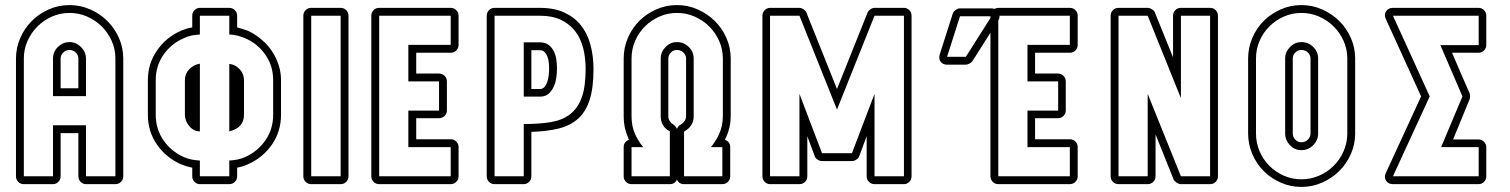

<svg xmlns="http://www.w3.org/2000/svg" viewBox="-20 -726 5954 757"><path d="M289 -201H219V-31Q219 -18 210 -9Q201 0 189 0H74Q61 0 52 -9Q43 -18 43 -31V-495Q43 -538 60 -576.5Q77 -615 105.5 -643.5Q134 -672 172.5 -689Q211 -706 254 -706Q297 -706 335.5 -689Q374 -672 403 -643.5Q432 -615 449 -576.5Q466 -538 466 -495V-31Q466 -18 457 -9Q448 0 435 0H319Q307 0 298 -9Q289 -18 289 -31ZM289 -378V-495Q289 -509 278.5 -519Q268 -529 254 -529Q240 -529 229.5 -519Q219 -509 219 -495V-378ZM189 -347V-495Q189 -522 208.5 -541Q228 -560 254 -560Q280 -560 299.5 -540.5Q319 -521 319 -495V-347ZM319 -31H435V-495Q435 -532 420.5 -564.5Q406 -597 381.5 -621.5Q357 -646 324 -660.5Q291 -675 254 -675Q217 -675 184.5 -660.5Q152 -646 127.5 -621.5Q103 -597 88.5 -564.5Q74 -532 74 -495V-31H189V-232H319Z M768 0Q756 0 747 -9Q738 -18 738 -31V-65Q716 -69 692 -79Q634 -105 598.5 -156.5Q563 -208 563 -274V-410Q563 -475 599 -527Q635 -579 692 -604H691Q703 -609 714 -612.5Q725 -616 738 -618V-664Q738 -677 747 -686Q756 -695 768 -695H884Q897 -695 906 -686Q915 -677 915 -664V-618Q926 -615 937.5 -611.5Q949 -608 959 -604Q986 -591 1010 -571Q1034 -551 1051 -526Q1068 -501 1078 -471.5Q1088 -442 1088 -410V-274Q1088 -208 1052.5 -156.5Q1017 -105 959 -79Q948 -74 937 -70.5Q926 -67 915 -65V-31Q915 -18 906 -9Q897 0 884 0ZM884 -31V-93Q901 -94 916 -97Q931 -100 947 -107Q996 -129 1026.5 -173Q1057 -217 1057 -274V-410Q1057 -466 1026.5 -510Q996 -554 947 -575Q915 -589 884 -590V-664H768V-590Q751 -589 735.5 -586Q720 -583 704 -575Q655 -554 624.5 -510Q594 -466 594 -410V-274Q594 -217 624.5 -173Q655 -129 704 -107Q720 -100 735.5 -97Q751 -94 768 -93V-31ZM768 -208Q744 -208 726.5 -228.5Q709 -249 709 -274V-410Q709 -435 725.5 -452.5Q742 -470 768 -475ZM884 -474Q907 -472 924.5 -453.5Q942 -435 942 -410V-274Q942 -222 884 -208Z M1207 0Q1194 0 1185 -9Q1176 -18 1176 -31V-664Q1176 -677 1185 -686Q1194 -695 1207 -695H1323Q1336 -695 1345 -686Q1354 -677 1354 -664V-31Q1354 -18 1345 -9Q1336 0 1323 0ZM1323 -31V-664H1207V-31Z M1475 0Q1462 0 1453 -9Q1444 -18 1444 -31V-664Q1444 -677 1453 -686Q1462 -695 1475 -695H1757Q1770 -695 1779 -686Q1788 -677 1788 -664V-549Q1788 -536 1779 -527Q1770 -518 1757 -518H1621V-436H1711Q1724 -436 1733 -427Q1742 -418 1742 -405V-290Q1742 -278 1733 -269Q1724 -260 1711 -260H1621V-177H1757Q1770 -177 1779 -168Q1788 -159 1788 -146V-31Q1788 -18 1779 -9Q1770 0 1757 0ZM1757 -31V-146H1590V-290H1711V-405H1590V-549H1757V-664H1475V-31Z M2109 -695Q2165 -695 2205 -676.5Q2245 -658 2270.5 -626Q2296 -594 2308 -549.5Q2320 -505 2320 -454Q2320 -379 2304.5 -331.5Q2289 -284 2258 -257Q2227 -230 2181.5 -219Q2136 -208 2075 -206V-31Q2075 -18 2066 -9Q2057 0 2045 0H1930Q1917 0 1908 -9Q1899 -18 1899 -31V-664Q1899 -677 1908 -686Q1917 -695 1930 -695ZM2075 -375H2109Q2120 -375 2127 -383.5Q2134 -392 2138 -404Q2142 -416 2143.5 -430Q2145 -444 2145 -456Q2145 -468 2143.5 -480.5Q2142 -493 2138 -503.5Q2134 -514 2127 -521Q2120 -528 2109 -528H2075ZM2045 -559H2109Q2130 -559 2143 -549Q2156 -539 2163.5 -524Q2171 -509 2173.5 -491Q2176 -473 2176 -456Q2176 -440 2173.5 -421Q2171 -402 2163.5 -385Q2156 -368 2143 -356.5Q2130 -345 2109 -345H2045ZM1930 -664V-31H2045V-237Q2106 -237 2151.5 -244.5Q2197 -252 2227.5 -275.5Q2258 -299 2273.5 -341.5Q2289 -384 2289 -454Q2289 -499 2279 -537.5Q2269 -576 2247 -604Q2225 -632 2191 -648Q2157 -664 2109 -664Z M2677 0Q2657 0 2649 -18Q2641 0 2621 0H2470Q2457 0 2448 -9Q2439 -18 2439 -31V-146Q2439 -157 2445 -164.5Q2451 -172 2460 -175Q2456 -181 2456 -185Q2439 -222 2439 -268V-495Q2439 -538 2455.5 -576.5Q2472 -615 2500.5 -643.5Q2529 -672 2567.5 -689Q2606 -706 2649 -706Q2692 -706 2730.5 -689Q2769 -672 2798 -643.5Q2827 -615 2844 -576.5Q2861 -538 2861 -495V-268Q2861 -224 2843 -185V-186L2838 -175Q2847 -172 2853 -164.5Q2859 -157 2859 -146V-31Q2859 -18 2850 -9Q2841 0 2828 0ZM2677 -31H2828V-146H2783Q2803 -170 2815 -197Q2830 -230 2830 -268V-495Q2830 -532 2815.5 -564.5Q2801 -597 2776.5 -621.5Q2752 -646 2719 -660.5Q2686 -675 2649 -675Q2612 -675 2579.5 -660.5Q2547 -646 2522.5 -621.5Q2498 -597 2484 -564.5Q2470 -532 2470 -495V-268Q2470 -228 2484 -197Q2496 -170 2516 -146H2470V-31H2621V-208Q2611 -213 2603 -221Q2585 -240 2585 -268V-495Q2585 -521 2604 -540.5Q2623 -560 2649 -560Q2676 -560 2695.5 -541Q2715 -522 2715 -495V-268Q2715 -240 2696 -221Q2689 -214 2677 -207ZM2634 -236Q2643 -230 2649 -218Q2651 -223 2654.5 -227.5Q2658 -232 2663 -234Q2669 -238 2674 -243Q2685 -254 2685 -268V-495Q2685 -509 2674.5 -519Q2664 -529 2649 -529Q2635 -529 2625 -519Q2615 -509 2615 -495V-268Q2615 -253 2625 -243Q2629 -238 2634 -236Z M3368 -111Q3366 -103 3357 -97Q3348 -91 3339 -91H3221Q3212 -91 3203 -97Q3194 -103 3192 -111L3163 -189V-31Q3163 -18 3154 -9Q3145 0 3132 0H3016Q3004 0 2995 -9Q2986 -18 2986 -31V-664Q2986 -677 2995 -686Q3004 -695 3016 -695H3132Q3140 -695 3148.5 -689Q3157 -683 3160 -675L3280 -375L3400 -675Q3403 -683 3411.5 -689Q3420 -695 3428 -695H3544Q3556 -695 3565 -686Q3574 -677 3574 -664V-31Q3574 -18 3565 -9Q3556 0 3544 0H3428Q3415 0 3406 -9Q3397 -18 3397 -31V-189ZM3428 -356V-31H3544V-664H3428L3280 -294L3132 -664H3016V-31H3132V-356L3221 -122H3339Z M3736 -671Q3738 -679 3747 -686Q3756 -693 3765 -693H3889Q3893 -693 3901 -691Q3909 -695 3916 -695H4198Q4211 -695 4220 -686Q4229 -677 4229 -664V-549Q4229 -536 4220 -527Q4211 -518 4198 -518H4061V-436H4152Q4164 -436 4173 -427Q4182 -418 4182 -405V-290Q4182 -278 4173 -269Q4164 -260 4152 -260H4061V-177H4198Q4211 -177 4220 -168Q4229 -159 4229 -146V-31Q4229 -18 4220 -9Q4211 0 4198 0H3916Q3903 0 3894 -9Q3885 -18 3885 -31V-597L3814 -485Q3811 -480 3802.5 -475.5Q3794 -471 3788 -471H3714Q3697 -471 3688.5 -483Q3680 -495 3685 -511ZM4198 -31V-146H4031V-290H4152V-405H4031V-549H4198V-664H3921Q3921 -653 3916 -646V-31ZM3714 -502H3788L3885 -655V-662H3765Z M4359 -664Q4359 -677 4368 -686Q4377 -695 4390 -695H4505Q4513 -695 4522.5 -689Q4532 -683 4534 -675L4605 -500V-664Q4605 -677 4614 -686Q4623 -695 4636 -695H4751Q4764 -695 4773 -686Q4782 -677 4782 -664V-31Q4782 -18 4773 -9Q4764 0 4751 0H4636Q4628 0 4619 -6Q4610 -12 4607 -19L4536 -196V-31Q4536 -18 4527 -9Q4518 0 4505 0H4390Q4377 0 4368 -9Q4359 -18 4359 -31ZM4390 -31H4505V-356L4636 -31H4751V-664H4636V-339L4505 -664H4390Z M5111 -706Q5154 -706 5192.5 -689Q5231 -672 5260 -643.5Q5289 -615 5306 -576.5Q5323 -538 5323 -495V-200Q5323 -157 5306 -118.5Q5289 -80 5260 -51.5Q5231 -23 5192.5 -6Q5154 11 5111 11Q5068 11 5029.5 -6Q4991 -23 4962.5 -51.5Q4934 -80 4917.5 -118.5Q4901 -157 4901 -200V-495Q4901 -538 4917.5 -576.5Q4934 -615 4962.5 -643.5Q4991 -672 5029.5 -689Q5068 -706 5111 -706ZM5147 -495Q5147 -509 5136.5 -519Q5126 -529 5111 -529Q5097 -529 5087 -519Q5077 -509 5077 -495V-200Q5077 -186 5087 -175.5Q5097 -165 5111 -165Q5126 -165 5136.5 -175.5Q5147 -186 5147 -200ZM5177 -200Q5177 -173 5157.5 -153.5Q5138 -134 5111 -134Q5084 -134 5065.5 -154Q5047 -174 5047 -200V-495Q5047 -521 5066 -540.5Q5085 -560 5111 -560Q5138 -560 5157.5 -541Q5177 -522 5177 -495ZM5111 -675Q5074 -675 5041.5 -660.5Q5009 -646 4984.5 -621.5Q4960 -597 4946 -564.5Q4932 -532 4932 -495V-200Q4932 -163 4946 -130Q4960 -97 4984.5 -72.5Q5009 -48 5041.5 -33.5Q5074 -19 5111 -19Q5148 -19 5181 -33.5Q5214 -48 5238.5 -72.5Q5263 -97 5277.5 -130Q5292 -163 5292 -200V-495Q5292 -532 5277.5 -564.5Q5263 -597 5238.5 -621.5Q5214 -646 5181 -660.5Q5148 -675 5111 -675Z M5583 -346 5444 -651Q5436 -668 5445 -681.5Q5454 -695 5472 -695H5810Q5822 -695 5831 -686Q5840 -677 5840 -664V-548Q5840 -536 5831 -527Q5822 -518 5810 -518H5705Q5722 -477 5739.5 -437.5Q5757 -398 5774 -359Q5776 -355 5776 -346.5Q5776 -338 5774 -334L5709 -176H5810Q5822 -176 5831 -167Q5840 -158 5840 -146V-31Q5840 -18 5831 -9Q5822 0 5810 0H5472Q5454 0 5445 -13.5Q5436 -27 5444 -44ZM5472 -31H5810V-146H5662L5746 -346L5659 -548H5810V-664H5472L5617 -346Z"/></svg>

Font: Lichte PostBus
Style: Regular
Weight: 400
Designer: Peter Wiegel
Version: Version 1.001